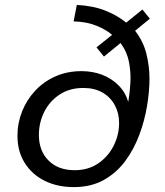

<svg xmlns="http://www.w3.org/2000/svg" viewBox="-20 -751 672 783"><path d="M280.6 12Q214.2 12 162.4 -13.6Q110.6 -39.2 80.9 -86.5Q51.2 -133.9 51.2 -196.7Q51.2 -249.1 70.1 -296.7Q89.1 -344.3 123.8 -381.4Q158.6 -418.6 206.5 -439.7Q254.3 -460.9 312.2 -460.9Q357.4 -460.9 395.9 -446.3Q434.4 -431.7 462.6 -403.7Q490.9 -375.8 503.1 -335.5Q509.3 -370.8 511.7 -412.5Q514.2 -454.3 506.2 -496.9Q498.2 -539.5 471.6 -575.6L403.9 -520.3L373.5 -557.8L437.3 -608.8Q414.9 -628.6 375.2 -645.4Q335.4 -662.2 280.2 -663.8L293.3 -730.9Q360.3 -727.5 410.3 -707.4Q460.2 -687.3 494.7 -658.7L560.7 -712.2L591.1 -674.8L531 -625.5Q564.2 -582.9 576.9 -532.1Q589.6 -481.2 589.6 -430Q589.6 -379.6 579.9 -320.1Q570.2 -260.7 548.6 -202.1Q526.9 -143.5 491.3 -95Q455.7 -46.5 403.6 -17.2Q351.6 12 280.6 12ZM284.5 -56.9Q339.2 -56.9 379.8 -84.1Q420.3 -111.4 443 -155.7Q465.7 -200.1 465.7 -249.9Q465.7 -289.4 448.4 -321.8Q431.1 -354.1 398.6 -373.2Q366.1 -392.3 319.8 -392.3Q263.8 -392.3 223 -365.3Q182.2 -338.3 160.4 -294.7Q138.6 -251.1 138.6 -200.6Q138.6 -135.7 178 -96.3Q217.4 -56.9 284.5 -56.9Z"/></svg>

Font: Atkinson Hyperlegible Mono ExtraLight
Style: Italic
Weight: 200
Italic angle: -12°
Monospace: yes
Designer: Elliott Scott, Megan Eiswerth, Linus Boman, Theodore Petrosky, Letters from Sweden
Foundry: Applied Design Works, Letters from Sweden
Version: Version 2.001